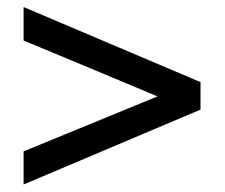

<svg xmlns="http://www.w3.org/2000/svg" viewBox="-20 -499 624 532"><path d="M535.6 -271.5V-195.3L45.4 12.2V-79.6L416.5 -231.9Q323.7 -270.5 230.7 -309.6Q137.7 -348.6 45.4 -386.7V-479.5Z"/></svg>

Font: SolaimanLipi
Style: Bold
Weight: 700
Designer: Solaiman Karim
Foundry: Al Mamun Sumon
Version: Version 2.000